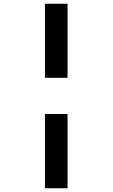

<svg xmlns="http://www.w3.org/2000/svg" viewBox="-20 -779 603 1029"><path d="M221 -362H342V-759H221ZM221 230H342V-168H221Z"/></svg>

Font: Noto Sans Mono SemiCondensed ExtraBold
Style: Regular
Weight: 800
Width: 4
Designer: Monotype Design Team
Foundry: Monotype Imaging Inc.
Version: Version 2.014